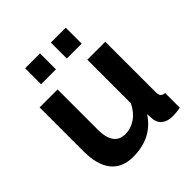

<svg xmlns="http://www.w3.org/2000/svg" viewBox="-197 -863 1013 1013"><g transform="rotate(-45 309.0 -357.0)"><path d="M148 -605V-724H259V-605ZM340 -605V-724H451V-605ZM56 -196V-524H190V-225Q190 -104 277 -104Q317 -104 353 -128Q389 -152 412 -199V-524H546V-150Q546 -129 553 -120Q560 -111 578 -109V0Q546 6 520 6Q484 6 461.5 -10.5Q439 -27 435 -56L432 -98Q362 10 221 10Q140 10 98 -42.5Q56 -95 56 -196Z"/></g></svg>

Font: Raleway-v4020
Style: Bold
Weight: 700
Designer: Matt McInerney, Pablo Impallari, Rodrigo Fuenzalida
Foundry: Matt McInerney, Pablo Impallari, Rodrigo Fuenzalida
Version: Version 4.020;PS 004.020;hotconv 1.0.88;makeotf.lib2.5.64775